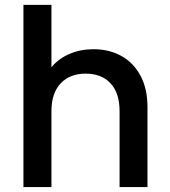

<svg xmlns="http://www.w3.org/2000/svg" viewBox="-20 -760 689 780"><path d="M75.2 0V-740.2H189V-486.8Q217.8 -522 262.5 -541Q307.1 -560.1 359.9 -560.1Q422.9 -560.1 472.4 -533Q522 -505.9 550.5 -452.9Q579.1 -399.9 579.1 -325.2V0H465.8V-308.1Q465.8 -382.3 429 -421.6Q392.1 -460.9 328.1 -460.9Q264.2 -460.9 226.6 -421.4Q189 -381.8 189 -308.1V0Z"/></svg>

Font: Poppins Medium
Style: Regular
Weight: 500
Designer: Ninad Kale (Devanagari), Jonny Pinhorn (Latin)
Foundry: Indian Type Foundry
Version: 4.004